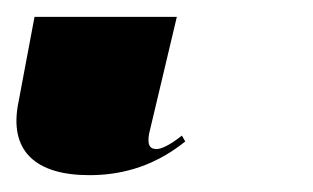

<svg xmlns="http://www.w3.org/2000/svg" viewBox="-32 32 372 228"><path d="M74 240C106 240 147 233 188 200L184 193C169 205 159 209 154 209C145 209 143 203 145 191L178 52H9L-10 153C-22 211 10 240 74 240Z"/></svg>

Font: Noto Serif Display Condensed Black
Style: Italic
Weight: 900
Width: 3
Italic angle: -12°
Designer: Monotype Design Team
Foundry: Monotype Imaging Inc.
Version: Version 2.009